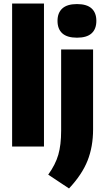

<svg xmlns="http://www.w3.org/2000/svg" viewBox="-20 -828 594 1085"><path d="M48.5 0V-808H228.5V0ZM252.5 159Q293.5 102 309.5 46.5Q325.5 -9 325.5 -89V-548.5H506V-96.5Q506 0.5 475 79.2Q444 158 370 237ZM305 -710Q305 -755.5 332.2 -780.2Q359.5 -805 415 -805Q470.5 -805 497.5 -780.5Q524.5 -756 524.5 -710Q524.5 -664 497.5 -639.5Q470.5 -615 415 -615Q359.5 -615 332.2 -639.5Q305 -664 305 -710Z"/></svg>

Font: Encode Sans Semi Condensed ExBd
Style: Regular
Weight: 800
Width: 4
Designer: Multiple Designers
Foundry: Impallari Type
Version: Version 2.000